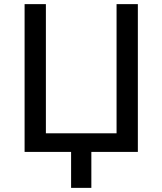

<svg xmlns="http://www.w3.org/2000/svg" viewBox="-20 -735 786 929"><path d="M99 0V-715H202V-90H544V-715H647V0H422V174H324V0Z"/></svg>

Font: Wix Madefor Text Medium
Style: Regular
Weight: 500
Designer: Dalton Maag Ltd
Foundry: Dalton Maag Ltd
Version: Version 3.100